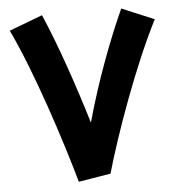

<svg xmlns="http://www.w3.org/2000/svg" viewBox="-51 -746 742 804"><g transform="rotate(-5 319.5 -344.0)"><path d="M248 10H249L383 -12C428 -170 527 -450 624 -640L488 -697C435 -581 367 -404 320 -232C272 -391 212 -567 155 -698L15 -645C101 -467 200 -161 248 10Z"/></g></svg>

Font: Noto Sans Arabic UI
Style: Bold
Weight: 700
Designer: Monotype Design Team, Nadine Chahine and Nizar Qandah
Foundry: Monotype Imaging Inc.
Version: Version 2.010